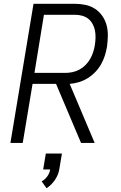

<svg xmlns="http://www.w3.org/2000/svg" viewBox="-20 -755 640 1014"><path d="M35 0 157 -735H375Q404 -735 432 -729Q460 -723 482.5 -708Q505 -693 520.5 -670.5Q536 -648 543 -621.5Q550 -595 549.5 -566Q549 -537 545 -508Q541 -484 533.5 -460.5Q526 -437 513.5 -415Q501 -393 482.5 -374Q464 -355 442 -341.5Q420 -328 396 -321Q372 -314 348 -312L480 0H408L276 -312H152L100 0ZM162 -370H325Q343 -370 362.5 -374Q382 -378 399.5 -387.5Q417 -397 431.5 -411.5Q446 -426 456 -443.5Q466 -461 472 -479.5Q478 -498 481 -517Q484 -536 484.5 -556Q485 -576 481.5 -594Q478 -612 469 -628.5Q460 -645 446 -656Q432 -667 413.5 -672Q395 -677 375 -677H212ZM226 239 200 203Q218 193 230 176Q242 159 245 140H208L222 56H307L293 140Q288 169 270 195.5Q252 222 226 239Z"/></svg>

Font: Iosevka SS04 Light Extended
Style: Italic
Weight: 300
Width: 7
Italic angle: -9°
Monospace: yes
Designer: Belleve Invis
Foundry: Belleve Invis
Version: Version 19.0.0; ttfautohint (v1.8.4)